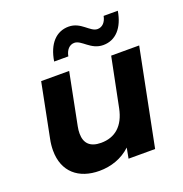

<svg xmlns="http://www.w3.org/2000/svg" viewBox="-136 -877 958 1005"><g transform="rotate(-20 343.5 -374.5)"><path d="M353 -667C394 -667 423 -604 493 -604C562 -604 610 -656 625 -747H546C540 -715 521 -693 493 -693C452 -693 423 -757 354 -757C285 -757 236 -706 221 -611H300C306 -645 326 -667 353 -667ZM512 -538 457 -265C438 -171 384 -127 307 -127C246 -127 217 -157 217 -211C217 -223 218 -236 221 -250L278 -538H122L63 -240C58 -217 56 -195 56 -175C56 -56 134 8 249 8C314 8 376 -13 424 -58L413 0H561L668 -538Z"/></g></svg>

Font: AWKNG-Font
Style: Bold Italic
Weight: 700
Italic angle: -11.3°
Designer: Awakening Church
Foundry: Awakening Church
Version: Version 1.700;PS 001.700;hotconv 1.0.88;makeotf.lib2.5.64775